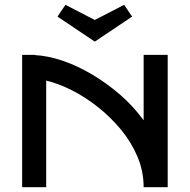

<svg xmlns="http://www.w3.org/2000/svg" viewBox="-20 -778 789 798"><path d="M577 0Q577 -66 551.5 -126.5Q526 -187 483 -239Q440 -291 387 -333Q334 -375 278.5 -403Q223 -431 172 -443V0H72V-550H126V-549Q180 -546 240.5 -525.5Q301 -505 362 -469Q423 -433 478.5 -385Q534 -337 577 -278V-550H677V0ZM252 -758 374 -695 496 -758 529 -709 374 -605 219 -709Z"/></svg>

Font: Bruno Ace SC
Style: Regular
Weight: 400
Version: Version 1.100; ttfautohint (v1.8.4.7-5d5b);gftools[0.9.27]